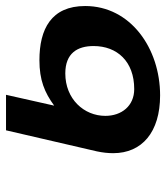

<svg xmlns="http://www.w3.org/2000/svg" viewBox="23 -563 552 638"><g transform="rotate(-90 299.0 -244.0)"><path d="M109 -144C109 -48 179 12 301 12C457 12 598 -86 598 -237C598 -350 521 -389 418 -389C352 -389 311 -372 267 -340L303 -500H185L115 -198C111 -179 109 -161 109 -144ZM233 -170C233 -241 289 -303 374 -303C441 -303 465 -263 465 -209C465 -131 414 -74 322 -74C266 -74 233 -116 233 -170Z"/></g></svg>

Font: Perun SemiBold Italic
Style: Regular
Weight: 400
Italic angle: -12°
Foundry: Copyright (c) Stefan Peev, Context Ltd, 2016
Version: Version 1.026